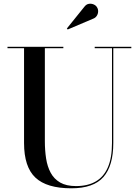

<svg xmlns="http://www.w3.org/2000/svg" viewBox="-20 -1003 752 1038"><path d="M690 -750V-742.5H592.5V-230Q592.5 -106.5 539 -45.8Q485.5 15 365.5 15Q233 15 171.5 -42.8Q110 -100.5 110 -230V-742.5H20.5V-750H322.5V-742.5H222.5V-240Q222.5 -190.5 229.2 -146.5Q236 -102.5 254 -69Q272 -35.5 305.2 -16.2Q338.5 3 391 3Q454 3 497.2 -21.8Q540.5 -46.5 563 -98Q585.5 -149.5 585.5 -230V-742.5H492V-750ZM346 -843.5 341.5 -849 435 -965Q446 -980 460 -982.2Q474 -984.5 486.5 -979Q499 -973.5 504.5 -963.5Q511 -953.5 510.5 -940.5Q510 -927.5 502.8 -916.8Q495.5 -906 482.5 -901.5Z"/></svg>

Font: BodoniModa_28ptMedium
Style: Regular
Weight: 500
Designer: Owen Earl
Foundry: indestructible type
Version: Version 2.004